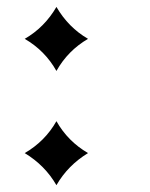

<svg xmlns="http://www.w3.org/2000/svg" viewBox="-20 -526 437 558"><path d="M235.8 -81.1Q177.2 -45.4 144 12.2Q110.8 -45.4 51.8 -81.1Q110.8 -115.2 144 -173.8Q177.2 -115.2 235.8 -81.1ZM235.8 -413.1Q177.2 -378.9 144 -319.8Q110.8 -378.9 51.8 -413.1Q109.4 -446.3 144 -505.9Q178.7 -446.3 235.8 -413.1Z"/></svg>

Font: Ezra SIL
Style: Regular
Weight: 400
Designer: Development by SIL's NRSI team. OpenType tables by Ralph Hancock ( hancock@dircon.co.uk )
Foundry: SIL International, Version 2.51: 2007
Version: Version 2.51, 2007